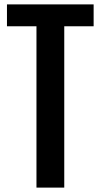

<svg xmlns="http://www.w3.org/2000/svg" viewBox="-20 -854 458 874"><path d="M146 -734.4H11.7V-834H406.2V-734.4H272.5V0H146Z"/></svg>

Font: Fjalla One
Style: Regular
Weight: 400
Designer: Irina Smirnova, Eben Sorkin
Foundry: Sorkin Type
Version: Version 1.002; ttfautohint (v1.8.4.7-5d5b);gftools[0.9.25]